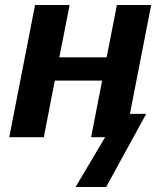

<svg xmlns="http://www.w3.org/2000/svg" viewBox="-20 -548 644 767"><path d="M258 -528 217 -319H406L447 -528H584L499 -93H564L404 199H282L400 0H344L388 -226H199L155 0H17L120 -528Z"/></svg>

Font: Libra Sans Modern
Style: Bold Italic
Weight: 700
Italic angle: -12°
Foundry: Stefan Peev, Context Ltd
Version: Version 1.000